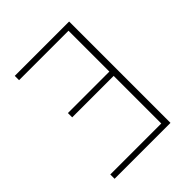

<svg xmlns="http://www.w3.org/2000/svg" viewBox="-187 -772 884 884"><g transform="rotate(-45 255.0 -330.0)"><path d="M46 0V-28H378V-338H108V-366H378V-632H56V-660H410V0Z"/></g></svg>

Font: Source Sans 3 Variable
Style: Regular
Weight: 200
Designer: Paul D. Hunt
Foundry: Adobe Systems Incorporated
Version: Version 3.026